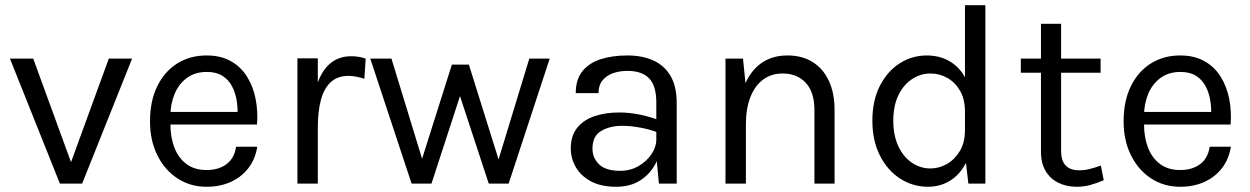

<svg xmlns="http://www.w3.org/2000/svg" viewBox="-20 -702 4778 734"><path d="M18 -478H107L257 -67H246L396 -478H485L294 0H209Z M769.5 12Q707.5 12 658.8 -19.8Q610 -51.5 581.8 -108Q553.5 -164.5 553.5 -238Q553.5 -316.5 581.5 -373Q609.5 -429.5 658.2 -459.8Q707 -490 769.5 -490Q824 -490 862.5 -468.2Q901 -446.5 924.5 -408.8Q948 -371 957.2 -323.8Q966.5 -276.5 962.5 -226H616.5V-274H911L888 -259Q889.5 -288.5 884.8 -318Q880 -347.5 867 -372.2Q854 -397 830.5 -412Q807 -427 770.5 -427Q725 -427 693.8 -403.5Q662.5 -380 647 -341.8Q631.5 -303.5 631.5 -259V-227Q631.5 -177 646.8 -137.5Q662 -98 692.8 -75Q723.5 -52 769.5 -52Q816 -52 846 -74.5Q876 -97 882.5 -141H963.5Q956 -93.5 929.5 -59.2Q903 -25 862.2 -6.5Q821.5 12 769.5 12Z M1117 0V-479H1195V0ZM1171 -216Q1171 -307 1188.5 -367.2Q1206 -427.5 1239.8 -457.2Q1273.5 -487 1322 -487Q1337.5 -487 1351 -484.8Q1364.5 -482.5 1378 -478L1373 -401Q1359 -405.5 1342.2 -408.8Q1325.5 -412 1313 -412Q1270.5 -412 1244.5 -388Q1218.5 -364 1206.8 -320Q1195 -276 1195 -216Z M1395.5 -478H1476.5L1598.5 -79H1588.5L1707.5 -455H1772.5L1890.5 -78H1881.5L2003.5 -478H2081.5L1924.5 0H1848.5L1732.5 -353H1744.5L1629.5 0H1553.5Z M2499 0 2489 -105V-310Q2489 -374.5 2461.2 -402.8Q2433.5 -431 2379 -431Q2348 -431 2323 -422Q2298 -413 2283 -394.2Q2268 -375.5 2268 -346H2181Q2181 -398 2206.5 -429.8Q2232 -461.5 2276.8 -475.8Q2321.5 -490 2379 -490Q2434 -490 2476.2 -471.5Q2518.5 -453 2542.8 -412.8Q2567 -372.5 2567 -308V0ZM2336 12Q2277 12 2238.5 -9Q2200 -30 2181 -63.5Q2162 -97 2162 -134Q2162 -182.5 2186.2 -213Q2210.5 -243.5 2252.5 -257.8Q2294.5 -272 2347 -272Q2384.5 -272 2422.5 -264.5Q2460.5 -257 2496 -244V-195Q2466.5 -207 2428.5 -214Q2390.5 -221 2359 -221Q2311 -221 2278 -201.2Q2245 -181.5 2245 -134Q2245 -98.5 2270.2 -73.8Q2295.5 -49 2351 -49Q2390 -49 2421.2 -67.2Q2452.5 -85.5 2470.8 -113Q2489 -140.5 2489 -168H2508Q2508 -120 2487.5 -79Q2467 -38 2428.5 -13Q2390 12 2336 12Z M3093.5 0V-281Q3093.5 -349.5 3060.5 -385.2Q3027.5 -421 2971.5 -421Q2928.5 -421 2897 -397.5Q2865.5 -374 2848.5 -330.2Q2831.5 -286.5 2831.5 -226H2801.5Q2801.5 -309.5 2823.5 -368.5Q2845.5 -427.5 2887.8 -458.8Q2930 -490 2990.5 -490Q3047 -490 3087.2 -464.5Q3127.5 -439 3149 -392.2Q3170.5 -345.5 3170.5 -281V0ZM2753.5 0V-478H2820.5L2831.5 -368V0Z M3528 12Q3470 12 3421.5 -19Q3373 -50 3344 -107Q3315 -164 3315 -241Q3315 -317.5 3343.5 -373.5Q3372 -429.5 3419.2 -459.8Q3466.5 -490 3523 -490Q3575.5 -490 3615.2 -464.8Q3655 -439.5 3677 -391.2Q3699 -343 3699 -275H3669Q3669 -322.5 3650.2 -355Q3631.5 -387.5 3601.5 -404.2Q3571.5 -421 3537 -421Q3498.5 -421 3466 -399.2Q3433.5 -377.5 3414.2 -337.2Q3395 -297 3395 -241Q3395 -184.5 3414.2 -143.2Q3433.5 -102 3466 -80Q3498.5 -58 3537 -58Q3569.5 -58 3599.8 -75Q3630 -92 3649.5 -124.8Q3669 -157.5 3669 -204H3699Q3699 -134.5 3676.2 -86.2Q3653.5 -38 3614.8 -13Q3576 12 3528 12ZM3682 0 3669 -112V-682H3747V0Z M4096.5 12Q4057.5 12 4026.5 -3Q3995.5 -18 3977.5 -48Q3959.5 -78 3959.5 -123V-611H4036.5V-125Q4036.5 -51 4105.5 -51Q4126 -51 4145.2 -55.8Q4164.5 -60.5 4188.5 -69L4199.5 -13Q4174 -2 4148.8 5Q4123.5 12 4096.5 12ZM3882.5 -424V-478H4187.5V-424Z M4491.5 12Q4429.5 12 4380.8 -19.8Q4332 -51.5 4303.8 -108Q4275.5 -164.5 4275.5 -238Q4275.5 -316.5 4303.5 -373Q4331.5 -429.5 4380.2 -459.8Q4429 -490 4491.5 -490Q4546 -490 4584.5 -468.2Q4623 -446.5 4646.5 -408.8Q4670 -371 4679.2 -323.8Q4688.5 -276.5 4684.5 -226H4338.5V-274H4633L4610 -259Q4611.5 -288.5 4606.8 -318Q4602 -347.5 4589 -372.2Q4576 -397 4552.5 -412Q4529 -427 4492.5 -427Q4447 -427 4415.8 -403.5Q4384.5 -380 4369 -341.8Q4353.5 -303.5 4353.5 -259V-227Q4353.5 -177 4368.8 -137.5Q4384 -98 4414.8 -75Q4445.5 -52 4491.5 -52Q4538 -52 4568 -74.5Q4598 -97 4604.5 -141H4685.5Q4678 -93.5 4651.5 -59.2Q4625 -25 4584.2 -6.5Q4543.5 12 4491.5 12Z"/></svg>

Font: Karla ExtraLight
Style: Regular
Weight: 400
Version: Version 2.001